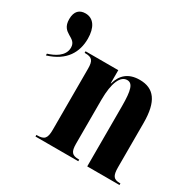

<svg xmlns="http://www.w3.org/2000/svg" viewBox="-157 -877 1049 1041"><g transform="rotate(30 368.0 -357.0)"><path d="M19 -420V-409C131 -443 171 -517 171 -601C171 -670 143 -714 92 -714C55 -714 30 -693 30 -643C30 -552 116 -579 116 -513C116 -459 59 -432 19 -420ZM190 0H458V-10H455C413 -10 400 -25 400 -76V-350C400 -459 427 -514 468 -514C502 -514 514 -479 514 -376V0H716V-10H712C673 -10 661 -26 661 -80V-357C661 -492 616 -549 527 -549C455 -549 417 -512 401 -454H399V-536H194V-526H198C240 -526 253 -512 253 -461V-79C253 -25 240 -10 195 -10H190Z"/></g></svg>

Font: Noto Serif Display ExtraCondensed ExtraBold
Style: Regular
Weight: 800
Width: 2
Designer: Monotype Design Team
Foundry: Monotype Imaging Inc.
Version: Version 2.009